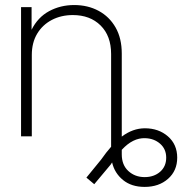

<svg xmlns="http://www.w3.org/2000/svg" viewBox="-20 -544 727 766"><path d="M557.1 201.7Q504.4 201.7 470.7 174.1Q437 146.5 427.2 104Q424.3 107.9 421.4 112.8L356 190.9L324.7 164.6L383.3 92.8Q403.8 63.5 423.3 41.5V-328.6Q423.3 -400.9 381.3 -442.4Q339.4 -483.9 270.5 -483.9Q224.1 -483.9 187 -464.6Q149.9 -445.3 128.4 -409.7Q106.9 -374 106.9 -324.7V0H64V-515.6H106V-425.3Q130.9 -475.1 176 -499.5Q221.2 -523.9 275.9 -523.9Q330.6 -523.9 373.5 -500.7Q416.5 -477.5 441.2 -434.3Q465.8 -391.1 465.8 -330.6V1Q509.8 -32.2 558.1 -32.2Q612.8 -32.2 649.9 0Q687 32.2 687 85Q687 137.2 650.4 169.4Q613.8 201.7 557.1 201.7ZM465.8 53.7V71.8Q465.8 114.3 492.2 138.4Q518.6 162.6 557.1 162.6Q594.2 162.6 618.7 141.4Q643.1 120.1 643.1 85Q643.1 50.8 618.9 29.5Q594.7 8.3 559.1 7.3Q510.3 5.4 465.8 53.7Z"/></svg>

Font: Inter Display ExtraLight
Style: Regular
Weight: 200
Designer: Rasmus Andersson
Foundry: rsms
Version: Version 4.000;git-a52131595